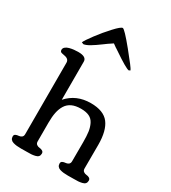

<svg xmlns="http://www.w3.org/2000/svg" viewBox="-235 -1120 1103 1238"><g transform="rotate(30 316.5 -500.5)"><path d="M122.6 -789.1Q130.4 -807.6 168.7 -858.6Q207 -909.7 249.3 -955.3Q291.5 -1001 305.2 -1001Q318.8 -1001 399.4 -902.3Q480 -803.7 484.9 -789.1L474.6 -783.2Q454.1 -784.7 350.1 -855.5L332.5 -867.2V-866.7L305.2 -886.2L288.6 -875Q277.8 -868.7 244.6 -844Q211.4 -819.3 183.1 -802.2Q154.8 -785.2 136.7 -783.2ZM258.3 -38.1Q258.3 -24.9 251.2 -16.6Q244.1 -8.3 228.8 -4.9Q213.4 -1.5 201.4 -0.7Q189.5 0 167.5 0Q160.6 0 146.7 0.2Q132.8 0.5 125.5 0.5Q106.4 0.5 93 -1Q79.6 -2.4 66.4 -6.3Q53.2 -10.3 46.4 -19Q39.6 -27.8 39.6 -41Q39.6 -52.7 49.3 -57.6Q59.1 -62.5 71 -63Q83 -63.5 92.8 -70.6Q102.5 -77.6 102.5 -93.3V-625Q102.5 -653.3 67.4 -659.2Q43 -663.1 37.8 -667.7Q32.7 -672.4 32.7 -681.6Q32.7 -693.8 43 -702.6Q53.2 -711.4 69.8 -715.8Q86.4 -720.2 102.5 -721.9Q118.7 -723.6 135.3 -723.6Q195.8 -723.6 195.8 -687V-403.3Q262.2 -478.5 370.1 -478.5Q465.3 -478.5 505.1 -426.5Q544.9 -374.5 544.9 -269L544.4 -93.3Q544.4 -78.1 554.2 -71Q564 -64 575.9 -63.2Q587.9 -62.5 597.7 -56.6Q607.4 -50.8 607.4 -38.1Q607.4 -24.9 600.3 -16.6Q593.3 -8.3 577.9 -4.9Q562.5 -1.5 550.5 -0.7Q538.6 0 516.6 0Q509.8 0 495.8 0.2Q481.9 0.5 474.6 0.5Q455.6 0.5 442.1 -1Q428.7 -2.4 415.5 -6.3Q402.3 -10.3 395.5 -19Q388.7 -27.8 388.7 -41Q388.7 -52.7 398.4 -57.6Q408.2 -62.5 420.2 -63Q432.1 -63.5 441.9 -70.6Q451.7 -77.6 451.7 -93.3L452.1 -235.4Q452.1 -282.2 447.8 -312.5Q443.4 -342.8 430.9 -367.7Q418.5 -392.6 394.5 -404.1Q370.6 -415.5 333 -415.5Q293.5 -415.5 266.4 -403.1Q239.3 -390.6 223.9 -366Q208.5 -341.3 201.9 -309.1Q195.3 -276.9 195.3 -232.9V-93.3Q195.3 -78.1 205.1 -71Q214.8 -64 226.8 -63.2Q238.8 -62.5 248.5 -56.6Q258.3 -50.8 258.3 -38.1Z"/></g></svg>

Font: Corben
Style: Regular
Weight: 400
Designer: vernon adams
Foundry: vernon adams
Version: Version 1.100